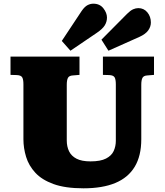

<svg xmlns="http://www.w3.org/2000/svg" viewBox="-20 -1007 892 1041"><path d="M433 14Q334 14 270.5 -9Q207 -32 171.5 -70.5Q136 -109 121.5 -156.5Q107 -204 107 -252V-550Q107 -576 100.5 -587.5Q94 -599 71 -600L37 -601V-700H411V-601L375 -598Q355 -597 348.5 -585Q342 -573 342 -547V-246Q342 -212 354.5 -186.5Q367 -161 395 -146.5Q423 -132 471 -132Q525 -132 555 -147.5Q585 -163 596.5 -188.5Q608 -214 608 -243V-550Q608 -576 601.5 -587.5Q595 -599 572 -600L538 -601V-700H815V-601L779 -598Q759 -597 752.5 -585Q746 -573 746 -547V-252Q746 -162 710.5 -103Q675 -44 605.5 -15Q536 14 433 14ZM362 -732 315 -785 423 -948Q439 -971 454.5 -979Q470 -987 486 -987Q521 -987 540.5 -962Q560 -937 560 -912Q560 -889 548 -869.5Q536 -850 505 -829ZM568 -732 530 -792 669 -932Q687 -950 701.5 -956.5Q716 -963 730 -963Q760 -963 779 -940Q798 -917 798 -885Q798 -862 783.5 -842Q769 -822 736 -807Z"/></svg>

Font: Literata Variable Black
Style: Regular
Weight: 900
Designer: Latin by Veronika Burian and Jose Scaglione. Greek by Irene Vlachou. Cyrillic by Vera Evstafieva.
Foundry: TypeTogether
Version: Version 3.021